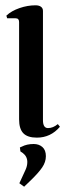

<svg xmlns="http://www.w3.org/2000/svg" viewBox="-20 -510 246 724"><path d="M161 -27Q180 -27 198 -42L206 -32Q171 9 119 9Q84 9 68 -7.5Q52 -24 52 -60V-427Q52 -441 39 -441H7L4 -451Q23 -469 53.5 -479.5Q84 -490 114 -490Q127 -490 134.5 -484.5Q142 -479 142 -469V-57Q142 -27 161 -27ZM107 33Q127 33 140 44.5Q153 56 153 79Q153 101 139 121.5Q125 142 96 170L71 194L53 181L76 131Q83 116 83 101Q83 80 66 67L57 61L55 46L62 43Q81 33 107 33Z"/></svg>

Font: Katibeh
Style: Regular
Weight: 400
Designer: Arabic design by Kourosh Beigpour, Latin design by Eduardo Tunni, engineering by Lasse Fister
Version: Version 1.0010g